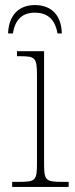

<svg xmlns="http://www.w3.org/2000/svg" viewBox="-20 -738 298 758"><path d="M12 -606H31C40 -664 71 -688 118 -688C164 -688 197 -665 207 -606H224C223 -674 186 -718 118 -718C51 -718 14 -674 12 -606ZM28 0H251V-20H228C159 -20 154 -25 154 -95V-536H47V-516H61C119 -516 126 -510 126 -440V-95C126 -25 121 -20 53 -20H28Z"/></svg>

Font: Noto Serif SemiCondensed Thin
Style: Regular
Weight: 100
Width: 4
Designer: Monotype Design Team
Foundry: Monotype Imaging Inc.
Version: Version 2.015